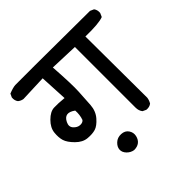

<svg xmlns="http://www.w3.org/2000/svg" viewBox="-153 -700 859 859"><g transform="rotate(-45 276.5 -270.0)"><path d="M226.6 21.5Q208 18.6 194.3 4.4Q180.7 -9.8 181.6 -26.4Q182.6 -43 197.8 -57.1Q212.9 -71.3 235.8 -70.3Q258.8 -69.3 270 -52.7Q281.2 -36.1 276.9 -17.1Q272.5 2 259.8 11.7Q247.1 21.5 226.6 21.5ZM392.6 -67.4 376 -75.2Q365.2 -88.9 365.2 -108.4V-492.2L230.5 -497.1Q238.3 -382.8 235.8 -339.4Q233.4 -295.9 231 -259.3Q228.5 -222.7 206.5 -197.8Q184.6 -172.9 165 -167Q145.5 -161.1 117.2 -163.6Q88.9 -166 64 -190.9Q39.1 -215.8 32.7 -236.8Q26.4 -257.8 29.3 -286.1Q32.2 -314.5 57.6 -339.8Q83 -365.2 107.4 -366.2Q131.8 -367.2 170.9 -363.3L164.1 -495.1L38.1 -490.2Q24.4 -492.2 13.7 -501Q3.9 -513.7 5.9 -532.2L13.7 -548.8Q41 -559.6 56.2 -560.5Q71.3 -561.5 527.3 -558.6L544.9 -550.8Q554.7 -538.1 552.7 -519.5L544.9 -502Q515.6 -490.2 431.6 -492.2L433.6 -102.5Q431.6 -87.9 423.8 -75.2Q411.1 -65.4 392.6 -67.4ZM158.2 -237.3Q167 -261.7 165 -290Q143.6 -305.7 127.9 -303.2Q112.3 -300.8 102.1 -279.8Q91.8 -258.8 105 -244.1Q118.2 -229.5 134.3 -228.5Q150.4 -227.5 158.2 -237.3Z"/></g></svg>

Font: NaikaiFont
Style: Regular
Weight: 400
Version: Version 1.67